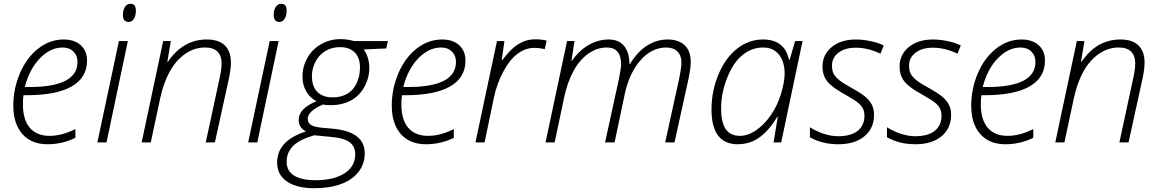

<svg xmlns="http://www.w3.org/2000/svg" viewBox="-20 -746 6070 1006"><path d="M229 9.8Q144.5 9.8 97.2 -43.7Q49.8 -97.2 49.8 -192.9Q49.8 -281.2 84.5 -362.3Q119.1 -443.4 179.9 -491.2Q240.7 -539.1 314 -539.1Q369.6 -539.1 402.8 -509.3Q436 -479.5 436 -428.2Q436 -339.8 356.2 -293.5Q276.4 -247.1 119.1 -247.1H103Q100.1 -225.6 100.1 -199.2Q100.1 -118.7 136.2 -76.4Q172.4 -34.2 240.2 -34.2Q304.7 -34.2 375 -69.8V-23.9Q306.6 9.8 229 9.8ZM308.1 -497.1Q244.1 -497.1 189.2 -440.7Q134.3 -384.3 109.9 -290H133.8Q386.2 -290 386.2 -421.9Q386.2 -454.6 365 -475.8Q343.8 -497.1 308.1 -497.1Z M538.1 0H490.2L603 -530.8H649.9ZM624 -667Q624 -693.8 634.8 -710Q645.5 -726.1 664.1 -726.1Q691.9 -726.1 691.9 -690.9Q691.9 -663.1 681.2 -647Q670.4 -630.9 653.3 -630.9Q639.2 -630.9 631.6 -640.4Q624 -649.9 624 -667Z M1058.1 0 1130.9 -337.9Q1141.1 -382.8 1141.1 -414.1Q1141.1 -453.1 1119.9 -475.1Q1098.6 -497.1 1054.2 -497.1Q999.5 -497.1 951.4 -464.4Q903.3 -431.6 870.4 -372.8Q837.4 -314 819.8 -232.9L770 0H722.2L835 -530.8H875L856.9 -422.9H859.9Q939.9 -539.1 1063 -539.1Q1126.5 -539.1 1158.2 -507.8Q1189.9 -476.6 1189.9 -418Q1189.9 -383.8 1178.2 -329.1L1106 0Z M1328.1 0H1280.3L1393.1 -530.8H1439.9ZM1414.1 -667Q1414.1 -693.8 1424.8 -710Q1435.5 -726.1 1454.1 -726.1Q1481.9 -726.1 1481.9 -690.9Q1481.9 -663.1 1471.2 -647Q1460.4 -630.9 1443.4 -630.9Q1429.2 -630.9 1421.6 -640.4Q1414.1 -649.9 1414.1 -667Z M2012.2 -530.8 2003.9 -492.2 1885.3 -486.8Q1897.9 -473.1 1906.5 -445.8Q1915 -418.5 1915 -390.1Q1915 -336.9 1888.4 -289.3Q1861.8 -241.7 1816.2 -218.3Q1770.5 -194.8 1711.9 -194.8Q1681.2 -194.8 1674.3 -199.2Q1635.3 -183.1 1613.8 -163.6Q1592.3 -144 1592.3 -124Q1592.3 -104 1607.7 -92.5Q1623 -81.1 1663.1 -77.1L1722.2 -71.8Q1891.1 -56.6 1891.1 57.1Q1891.1 111.8 1859.4 153.6Q1827.6 195.3 1768.1 217.8Q1708.5 240.2 1626 240.2Q1535.2 240.2 1483.6 205.1Q1432.1 169.9 1432.1 106Q1432.1 -9.3 1583 -57.1Q1544.9 -77.6 1544.9 -117.2Q1544.9 -177.2 1638.2 -215.8Q1603.5 -233.4 1584.2 -267.3Q1564.9 -301.3 1564.9 -344.2Q1564.9 -398.4 1591.1 -443.8Q1617.2 -489.3 1663.3 -515.1Q1709.5 -541 1764.2 -541Q1797.9 -541 1835.9 -530.8ZM1481.9 101.1Q1481.9 150.4 1521.5 174.3Q1561 198.2 1630.9 198.2Q1730 198.2 1785.6 161.9Q1841.3 125.5 1841.3 62Q1841.3 20.5 1810.8 -1.7Q1780.3 -23.9 1704.1 -29.8L1626 -37.1Q1549.3 -15.1 1515.6 18.8Q1481.9 52.7 1481.9 101.1ZM1614.3 -347.2Q1614.3 -292.5 1642.8 -264.2Q1671.4 -235.8 1723.1 -235.8Q1766.1 -235.8 1798.3 -253.9Q1830.6 -272 1848.4 -309.6Q1866.2 -347.2 1866.2 -392.1Q1866.2 -442.9 1838.9 -470.9Q1811.5 -499 1762.2 -499Q1716.8 -499 1683.6 -478Q1650.4 -457 1632.3 -421.4Q1614.3 -385.7 1614.3 -347.2Z M2211.9 9.8Q2127.4 9.8 2080.1 -43.7Q2032.7 -97.2 2032.7 -192.9Q2032.7 -281.2 2067.4 -362.3Q2102.1 -443.4 2162.8 -491.2Q2223.6 -539.1 2296.9 -539.1Q2352.5 -539.1 2385.7 -509.3Q2418.9 -479.5 2418.9 -428.2Q2418.9 -339.8 2339.1 -293.5Q2259.3 -247.1 2102.1 -247.1H2085.9Q2083 -225.6 2083 -199.2Q2083 -118.7 2119.1 -76.4Q2155.3 -34.2 2223.1 -34.2Q2287.6 -34.2 2357.9 -69.8V-23.9Q2289.6 9.8 2211.9 9.8ZM2291 -497.1Q2227.1 -497.1 2172.1 -440.7Q2117.2 -384.3 2092.8 -290H2116.7Q2369.1 -290 2369.1 -421.9Q2369.1 -454.6 2347.9 -475.8Q2326.7 -497.1 2291 -497.1Z M2784.2 -540Q2817.9 -540 2844.2 -533.2L2834 -487.8Q2811 -495.1 2778.8 -495.1Q2732.9 -495.1 2691.4 -463.9Q2649.9 -432.6 2616.7 -370.1Q2583.5 -307.6 2567.9 -234.9L2519 0H2471.2L2584 -530.8H2623L2608.9 -431.2H2611.8Q2647.5 -477.1 2671.9 -497.3Q2696.3 -517.6 2723.9 -528.8Q2751.5 -540 2784.2 -540Z M3150.4 0 3222.2 -329.1Q3234.4 -390.1 3234.4 -408.2Q3234.4 -497.1 3159.2 -497.1Q3107.4 -497.1 3061.5 -464.1Q3015.6 -431.2 2983.9 -372.1Q2952.1 -313 2935.1 -231.9L2886.2 0H2838.4L2951.2 -530.8H2990.2L2974.1 -428.2H2977.1Q3016.1 -483.4 3065.7 -511.2Q3115.2 -539.1 3169.4 -539.1Q3221.2 -539.1 3249 -506.3Q3276.9 -473.6 3278.3 -411.1H3281.2Q3318.8 -474.1 3369.6 -506.6Q3420.4 -539.1 3478 -539.1Q3535.2 -539.1 3567.1 -509Q3599.1 -479 3599.1 -422.9Q3599.1 -408.7 3597.9 -395.3Q3596.7 -381.8 3588.4 -336.9L3514.2 0H3465.3L3538.1 -332Q3550.3 -390.6 3550.3 -418Q3550.3 -455.6 3529.3 -476.3Q3508.3 -497.1 3471.2 -497.1Q3394.5 -497.1 3335.7 -429.9Q3276.9 -362.8 3253.4 -252.9L3200.2 0Z M3978 -539.1Q4091.3 -539.1 4114.3 -432.1H4117.2L4146 -530.8H4185.1L4073.2 0H4033.2L4055.2 -133.8H4052.2Q4011.2 -64.5 3960.9 -27.3Q3910.6 9.8 3845.2 9.8Q3708 9.8 3708 -172.9Q3708 -269 3744.6 -356.4Q3781.2 -443.8 3842.5 -491.5Q3903.8 -539.1 3978 -539.1ZM3856.4 -34.2Q3899.9 -34.2 3943.1 -64.5Q3986.3 -94.7 4020.8 -145.5Q4055.2 -196.3 4073.2 -257.8Q4091.3 -319.3 4091.3 -361.8Q4091.3 -400.4 4078.6 -430.9Q4065.9 -461.4 4041 -479.2Q4016.1 -497.1 3979 -497.1Q3918.5 -497.1 3869.6 -457Q3820.8 -417 3789.6 -337.2Q3758.3 -257.3 3758.3 -178.2Q3758.3 -104 3782.7 -69.1Q3807.1 -34.2 3856.4 -34.2Z M4559.6 -144Q4559.6 -73.7 4509.3 -32Q4459 9.8 4372.6 9.8Q4288.1 9.8 4223.6 -26.9V-79.1Q4259.8 -56.6 4298.3 -44.4Q4336.9 -32.2 4370.6 -32.2Q4438 -32.2 4473.6 -60.3Q4509.3 -88.4 4509.3 -140.1Q4509.3 -160.6 4501.7 -176.3Q4494.1 -191.9 4477.3 -206.3Q4460.4 -220.7 4412.6 -248Q4340.3 -287.1 4314.9 -319.1Q4289.6 -351.1 4289.6 -397Q4289.6 -459.5 4337.6 -499.3Q4385.7 -539.1 4464.4 -539.1Q4501 -539.1 4541.7 -530.5Q4582.5 -522 4610.4 -507.8L4593.3 -464.8Q4526.9 -496.1 4464.4 -496.1Q4407.7 -496.1 4373.5 -470.2Q4339.4 -444.3 4339.4 -402.8Q4339.4 -376 4347.7 -359.9Q4356 -343.8 4377.2 -326.4Q4398.4 -309.1 4435.5 -289.1Q4491.2 -258.3 4514.4 -238.5Q4537.6 -218.8 4548.6 -196.3Q4559.6 -173.8 4559.6 -144Z M4963.4 -144Q4963.4 -73.7 4913.1 -32Q4862.8 9.8 4776.4 9.8Q4691.9 9.8 4627.4 -26.9V-79.1Q4663.6 -56.6 4702.1 -44.4Q4740.7 -32.2 4774.4 -32.2Q4841.8 -32.2 4877.4 -60.3Q4913.1 -88.4 4913.1 -140.1Q4913.1 -160.6 4905.5 -176.3Q4897.9 -191.9 4881.1 -206.3Q4864.3 -220.7 4816.4 -248Q4744.1 -287.1 4718.8 -319.1Q4693.4 -351.1 4693.4 -397Q4693.4 -459.5 4741.5 -499.3Q4789.6 -539.1 4868.2 -539.1Q4904.8 -539.1 4945.6 -530.5Q4986.3 -522 5014.2 -507.8L4997.1 -464.8Q4930.7 -496.1 4868.2 -496.1Q4811.5 -496.1 4777.3 -470.2Q4743.2 -444.3 4743.2 -402.8Q4743.2 -376 4751.5 -359.9Q4759.8 -343.8 4781 -326.4Q4802.2 -309.1 4839.4 -289.1Q4895 -258.3 4918.2 -238.5Q4941.4 -218.8 4952.4 -196.3Q4963.4 -173.8 4963.4 -144Z M5248 9.8Q5163.6 9.8 5116.2 -43.7Q5068.8 -97.2 5068.8 -192.9Q5068.8 -281.2 5103.5 -362.3Q5138.2 -443.4 5199 -491.2Q5259.8 -539.1 5333 -539.1Q5388.7 -539.1 5421.9 -509.3Q5455.1 -479.5 5455.1 -428.2Q5455.1 -339.8 5375.2 -293.5Q5295.4 -247.1 5138.2 -247.1H5122.1Q5119.1 -225.6 5119.1 -199.2Q5119.1 -118.7 5155.3 -76.4Q5191.4 -34.2 5259.3 -34.2Q5323.7 -34.2 5394 -69.8V-23.9Q5325.7 9.8 5248 9.8ZM5327.1 -497.1Q5263.2 -497.1 5208.3 -440.7Q5153.3 -384.3 5128.9 -290H5152.8Q5405.3 -290 5405.3 -421.9Q5405.3 -454.6 5384 -475.8Q5362.8 -497.1 5327.1 -497.1Z M5845.2 0 5918 -337.9Q5928.2 -382.8 5928.2 -414.1Q5928.2 -453.1 5907 -475.1Q5885.7 -497.1 5841.3 -497.1Q5786.6 -497.1 5738.5 -464.4Q5690.4 -431.6 5657.5 -372.8Q5624.5 -314 5606.9 -232.9L5557.1 0H5509.3L5622.1 -530.8H5662.1L5644 -422.9H5647Q5727.1 -539.1 5850.1 -539.1Q5913.6 -539.1 5945.3 -507.8Q5977.1 -476.6 5977.1 -418Q5977.1 -383.8 5965.3 -329.1L5893.1 0Z"/></svg>

Font: TypoPRO Open Sans
Style: Italic
Weight: 300
Italic angle: -12°
Foundry: Ascender Corporation
Version: Version 1.10